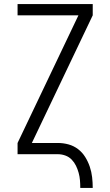

<svg xmlns="http://www.w3.org/2000/svg" viewBox="-20 -755 540 940"><path d="M373 165Q373 146 371.5 127.5Q370 109 365 91Q360 73 352 56.5Q344 40 331 26.5Q318 13 300 6.5Q282 0 264 0H66V-55L364 -680H66V-735H434V-680L136 -55H264Q290 -55 315.5 -48Q341 -41 362 -25Q383 -9 397 13.5Q411 36 419.5 61Q428 86 431 112.5Q434 139 434 165Z"/></svg>

Font: Iosevka Custom Light
Style: Regular
Weight: 300
Monospace: yes
Designer: Belleve Invis
Foundry: Belleve Invis
Version: Version 27.3.5